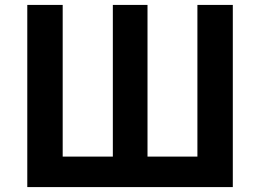

<svg xmlns="http://www.w3.org/2000/svg" viewBox="-20 -761 1058 781"><path d="M91 0V-741H235V-124H439V-741H580V-124H783V-741H927V0Z"/></svg>

Font: Farlight84_Sys_V01
Style: Bold
Weight: 700
Designer: Monotype Design Team, Nadine Chahine and Nizar Qandah
Foundry: Monotype Imaging Inc.
Version: Version 2.004;October 31, 2024;FontCreator 14.0.0.2814 64-bi